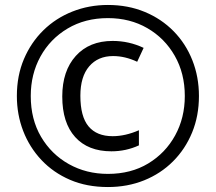

<svg xmlns="http://www.w3.org/2000/svg" viewBox="-20 -744 870 774"><path d="M415 10Q330 10 262.5 -19Q195 -48 147 -99Q99 -150 73.5 -216Q48 -282 48 -357Q48 -439 76.5 -506Q105 -573 155 -622Q205 -671 272 -697.5Q339 -724 415 -724Q496 -724 563.5 -696Q631 -668 680 -618Q729 -568 755.5 -501Q782 -434 782 -357Q782 -277 754.5 -210Q727 -143 677.5 -93.5Q628 -44 561 -17Q494 10 415 10ZM415 -43Q508 -43 577.5 -85Q647 -127 686 -198Q725 -269 725 -357Q725 -448 684.5 -519Q644 -590 574 -630.5Q504 -671 415 -671Q323 -671 252.5 -629Q182 -587 143 -516Q104 -445 104 -357Q104 -263 145.5 -192.5Q187 -122 257.5 -82.5Q328 -43 415 -43ZM429 -134Q335 -134 283 -191.5Q231 -249 231 -355Q231 -458 285.5 -518.5Q340 -579 434 -579Q500 -579 559 -551L533 -495Q484 -518 436 -518Q375 -518 339.5 -476.5Q304 -435 304 -358Q304 -274 337 -234.5Q370 -195 434 -195Q485 -195 540 -219V-158Q488 -134 429 -134Z"/></svg>

Font: Noto Sans Lao ExtraCondensed
Style: Regular
Weight: 400
Width: 2
Designer: Monotype Design Team
Foundry: Monotype Imaging Inc.
Version: Version 2.004; ttfautohint (v1.8.4.7-5d5b)